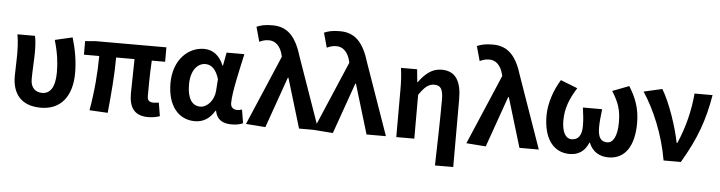

<svg xmlns="http://www.w3.org/2000/svg" viewBox="-55 -1080 5816 1550"><g transform="rotate(5 2853.0 -305.5)"><path d="M292 14C453 14 544 -99 544 -290C544 -385 527 -481 499 -574L357 -541C387 -440 397 -359 397 -283C397 -160 357 -106 292 -106C240 -106 199 -138 199 -209C199 -282 206 -373 206 -423C206 -475 204 -521 195 -560H53C64 -499 65 -437 65 -393C65 -335 61 -278 61 -221C61 -78 134 14 292 14Z M1161 14C1202 14 1235 6 1256 -2L1238 -110C1221 -108 1206 -106 1196 -106C1162 -106 1145 -118 1145 -157C1145 -191 1145 -337 1152 -443H1260V-560H685L602 -553V-443H726C726 -312 713 -153 686 0L834 8C849 -141 863 -303 863 -443H1012C1011 -342 1007 -204 1007 -164C1007 -55 1047 14 1161 14Z M1540 14C1608 14 1661 -19 1700 -85H1704C1718 -14 1764 14 1839 14C1881 14 1911 6 1930 -4L1912 -113C1899 -108 1886 -106 1875 -106C1843 -106 1820 -121 1820 -158C1820 -248 1863 -425 1892 -560H1748L1728 -453H1724C1689 -539 1630 -574 1565 -574C1435 -574 1318 -463 1318 -275C1318 -93 1407 14 1540 14ZM1574 -107C1509 -107 1468 -162 1468 -277C1468 -398 1527 -453 1586 -453C1633 -453 1672 -422 1697 -341L1690 -242C1684 -168 1630 -107 1574 -107Z M2112 12 2258 -401H2263L2384 0H2541L2339 -575C2290 -738 2222 -812 2098 -812C2035 -812 2004 -803 1970 -789L2003 -670C2027 -681 2047 -689 2081 -689C2132 -689 2173 -652 2191 -582L2195 -565L1954 0Z M2659 12 2805 -401H2810L2931 0H3088L2886 -575C2837 -738 2769 -812 2645 -812C2582 -812 2551 -803 2517 -789L2550 -670C2574 -681 2594 -689 2628 -689C2679 -689 2720 -652 2738 -582L2742 -565L2501 0Z M3503 201H3651V-349C3651 -490 3606 -574 3490 -574C3412 -574 3357 -527 3306 -457H3302L3292 -560H3161C3170 -499 3172 -437 3172 -393V0H3318V-355C3362 -420 3395 -448 3441 -448C3494 -448 3513 -417 3513 -331C3513 -193 3508 24 3503 201Z M3898 12 4044 -401H4049L4170 0H4327L4125 -575C4076 -738 4008 -812 3884 -812C3821 -812 3790 -803 3756 -789L3789 -670C3813 -681 3833 -689 3867 -689C3918 -689 3959 -652 3977 -582L3981 -565L3740 0Z M4577 14C4643 14 4698 -15 4729 -91H4733C4763 -15 4826 14 4892 14C5024 14 5099 -92 5099 -283C5099 -403 5063 -490 5010 -574L4876 -523C4933 -433 4952 -371 4952 -274C4952 -163 4919 -106 4872 -106C4825 -106 4796 -134 4796 -219C4796 -270 4801 -305 4808 -369H4652C4661 -305 4665 -270 4665 -219C4665 -140 4633 -106 4584 -106C4532 -106 4504 -162 4504 -251C4504 -350 4536 -429 4593 -520L4456 -574C4404 -491 4365 -379 4365 -279C4365 -88 4449 14 4577 14Z M5338 0H5478C5599 -204 5653 -362 5686 -560H5540C5529 -425 5494 -280 5436 -150H5431C5406 -277 5343 -467 5278 -574L5129 -540C5220 -402 5303 -207 5338 0Z"/></g></svg>

Font: Noto Sans CJK KR Bold
Style: Regular
Weight: 700
Designer: Ryoko NISHIZUKA (kana & ideographs); Paul D. Hunt (Latin, Greek & Cyrillic); Wenlong ZHANG (bopomofo); Sandoll Communica
Foundry: Adobe Systems Incorporated
Version: Version 1.004;PS 1.004;hotconv 1.0.82;makeotf.lib2.5.63406